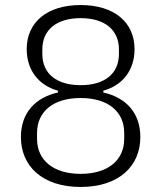

<svg xmlns="http://www.w3.org/2000/svg" viewBox="-20 -730 640 762"><path d="M300 12C452 12 537 -71 537 -186C537 -283 479 -343 390 -363V-370C466 -391 514 -451 514 -535C514 -641 434 -710 300 -710C166 -710 86 -641 86 -535C86 -451 134 -391 210 -370V-363C121 -343 63 -283 63 -186C63 -71 148 12 300 12ZM300 -40C192 -40 127 -94 127 -179V-202C127 -288 192 -341 300 -341C408 -341 473 -288 473 -202V-179C473 -94 408 -40 300 -40ZM300 -392C204 -392 148 -438 148 -516V-534C148 -611 204 -658 300 -658C396 -658 452 -611 452 -534V-516C452 -438 396 -392 300 -392Z"/></svg>

Font: IBM Plex Devanagari Light
Style: Regular
Weight: 300
Designer: Mike Abbink, Paul van der Laan, Pieter van Rosmalen, Erin McLaughlin
Foundry: Bold Monday
Version: Version 1.0